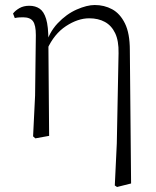

<svg xmlns="http://www.w3.org/2000/svg" viewBox="-20 -542 624 766"><path d="M112 2 120 -161 123 -402Q123 -442 111.5 -457.5Q100 -473 72 -473Q64 -473 56 -472.5Q48 -472 39 -470L32 -488Q41 -500 57.5 -509.5Q74 -519 97 -519Q121 -519 138 -507.5Q155 -496 164 -466.5Q173 -437 173 -381V-377L176 0L121 10ZM438 198 446 30 453 -330Q454 -379 439.5 -409.5Q425 -440 398.5 -454.5Q372 -469 336 -469Q291 -469 243.5 -438Q196 -407 168 -345L158 -356H160Q175 -412 210 -449Q245 -486 286 -504Q327 -522 358 -522Q396 -522 427.5 -505Q459 -488 478.5 -448.5Q498 -409 498 -342L503 190L447 204Z"/></svg>

Font: Noto Serif HK ExtraLight
Style: Regular
Weight: 200
Designer: Ryoko NISHIZUKA 西塚涼子 (kana & ideographs); Frank Grießhammer (Latin, Greek & Cyrillic); Wenlong ZHANG 张文龙 (bopomofo); San
Foundry: Adobe
Version: Version 2.002-H1;hotconv 1.1.0;makeotfexe 2.6.0